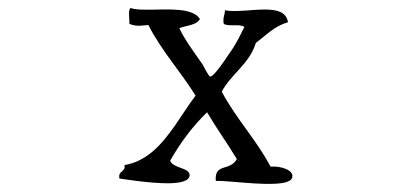

<svg xmlns="http://www.w3.org/2000/svg" viewBox="-20 -498 1040 484"><path d="M717 -52C720 -69 689 -80 662 -78C626 -146 575 -199 539 -267C563 -312 609 -337 625 -390C651 -409 671 -432 706 -442C702 -468 678 -474 648 -474C615 -474 575 -467 547 -472C547 -460 541 -453 544 -438C555 -430 585 -439 596 -430C585 -408 576 -388 558 -363C550 -351 519 -304 510 -305C506 -305 494 -330 491 -335C469 -367 446 -397 432 -427C450 -434 475 -434 484 -450C476 -464 455 -471 430 -473C387 -477 331 -469 309 -478C302 -470 307 -452 306 -438C324 -430 339 -434 354 -435C387 -370 435 -318 473 -257C438 -211 407 -150 361 -113C342 -98 320 -86 294 -82C297 -63 277 -69 281 -48C301 -45 359 -36 403 -36C433 -36 457 -41 458 -56C459 -76 416 -73 409 -93C435 -139 466 -180 502 -215C526 -174 553 -137 577 -97C569 -82 555 -79 543 -75C531 -71 522 -65 524 -42C554 -43 641 -30 687 -36C704 -38 716 -43 717 -52Z"/></svg>

Font: Yuji Syuku Std R
Style: Regular
Weight: 400
Designer: Kataoka Yuji
Foundry: Kinuta Font Factory
Version: Version 3.000;hotconv 1.0.111;makeotfexe 2.5.65597